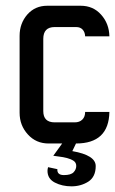

<svg xmlns="http://www.w3.org/2000/svg" viewBox="-20 -497 399 665"><path d="M230.5 26.4Q311.5 40.5 311.5 78.1Q311.5 115.7 285.6 132.3Q259.8 148.4 227.5 148.4Q195.3 148.4 169.9 135.3Q144.5 122.1 144.5 94.7Q144.5 88.9 146.5 82L178.7 88.9Q177.2 109.4 201.4 109.4Q225.6 109.4 234.9 99.6Q244.1 89.8 244.1 77.9Q244.1 65.9 234.6 59.8Q225.1 53.7 211.9 50.3Q198.7 46.9 185.3 45.4Q171.9 43.9 164.6 42.5L195.3 0H148.4Q105 0 76.7 -31.2Q47.9 -62.5 47.9 -106.4V-373Q47.9 -416 74.7 -446.8Q101.6 -477.1 143.6 -477.1H259.3Q302.7 -477.1 330.1 -446.3Q357.9 -415.5 358.9 -371.1H274.9Q274.4 -385.3 266.4 -394.3Q258.3 -403.3 243.7 -403.3H169.4Q129.9 -403.3 129.9 -362.3V-112.3Q129.9 -73.2 169.4 -73.2H238.8Q255.4 -73.2 265.1 -82.8Q274.9 -92.3 274.9 -109.4H358.9Q356.9 0 243.2 0Z"/></svg>

Font: Uroob
Style: Regular
Weight: 400
Designer: Hussain K H
Foundry: Swanthanthra Malayalam Computing(http://smc.org.in)
Version: Version 2.0.0+20200101